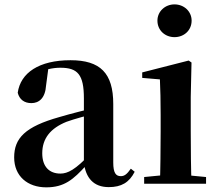

<svg xmlns="http://www.w3.org/2000/svg" viewBox="-20 -821 974 858"><path d="M186.6 16.2C267.4 16.2 307.5 -18.5 365.7 -82.4H400.8L385.3 -135.5C317.4 -62.3 282.2 -45.3 250 -45.3C201.3 -45.3 168.8 -75.1 168.8 -135.9C168.8 -202.7 205.7 -247.7 277.1 -276.7C312.3 -289.6 370.3 -304.9 424 -318.9V-344.4C370.7 -331.6 297.3 -313.4 245.4 -297.9C93 -255.1 43.3 -204.1 43.3 -117.6C43.3 -33.9 103.1 16.2 186.6 16.2ZM466.1 15.2C522.2 15.2 557.5 -5.4 581.9 -53.4L564.7 -67.2C546.5 -41.2 535.3 -33.8 519.7 -33.8C497.7 -33.8 486.1 -48.4 486.1 -94.8V-356.2C486.1 -494.2 428.2 -551.9 295.1 -551.9C154.4 -551.9 71.8 -495.7 59.2 -406.5C66.9 -376.3 88.6 -360.2 120.3 -360.2C153.7 -360.2 182.1 -381.6 185.9 -439.2L196.1 -516.3L133.8 -491.2C181.9 -510.9 215.8 -518.3 250 -518.3C327.1 -518.3 354.9 -487.8 354.9 -381.4V-94C363 -26.4 397.7 15.2 466.1 15.2Z M624.2 0H900.8V-29.9L792.8 -40.2H730.8L624.2 -29.9ZM694.6 0H836.1C833.4 -50.2 832.4 -165.6 832.4 -234.8V-387.9L835.8 -541.7L823.1 -550.4L615.5 -497.4V-472.9L694.6 -466.2C696.6 -418.1 697.9 -374.5 697.9 -308V-234.8C697.9 -165.6 696.6 -50.2 694.6 0ZM759.8 -655C802.1 -655 836.3 -685.2 836.3 -728.8C836.3 -770.2 802.1 -801.4 759.8 -801.4C717.9 -801.4 683.5 -770.2 683.5 -728.8C683.5 -685.2 717.9 -655 759.8 -655Z"/></svg>

Font: Source Han Serif CN VF
Style: Regular
Weight: 250
Designer: Ryoko NISHIZUKA 西塚涼子 (kana & ideographs); Frank Grießhammer (Latin, Greek & Cyrillic); Wenlong ZHANG 张文龙 (bopomofo); San
Foundry: Adobe
Version: Version 2.002;hotconv 1.1.0;makeotfexe 2.6.0